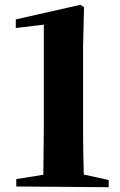

<svg xmlns="http://www.w3.org/2000/svg" viewBox="-20 -779 503 802"><path d="M48 0 434 3V-27L330 -50C328 -113 327 -176 327 -237V-586L331 -749L316 -759L46 -698V-662L163 -676V-237L161 -49L48 -31Z"/></svg>

Font: Noto Serif CJK HK Black
Style: Regular
Weight: 900
Designer: Ryoko NISHIZUKA 西塚涼子 (kana & ideographs); Frank Grießhammer (Latin, Greek & Cyrillic); Wenlong ZHANG 张文龙 (bopomofo); San
Foundry: Adobe
Version: Version 2.001;hotconv 1.1.0;makeotfexe 2.6.0